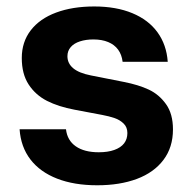

<svg xmlns="http://www.w3.org/2000/svg" viewBox="-20 -558 588 588"><path d="M40 -162.1H182.1Q186 -128 212.1 -109.9Q238.2 -91.7 282.4 -91.7Q310.4 -91.7 330.1 -98.8Q349.9 -105.9 360 -118.9Q370.1 -132 370.1 -150.5Q370.1 -168.6 358.5 -179.7Q347 -190.9 330.8 -196.4Q314.6 -202 293.2 -206L208.4 -222Q159.2 -231.2 123.9 -249.1Q88.7 -267.1 67.7 -299.3Q46.7 -331.4 46.7 -380.3Q46.7 -429.5 74.2 -465.2Q101.8 -500.9 151.9 -519.5Q202.1 -538.2 268.5 -538.2Q335.9 -538.2 385.4 -517.6Q434.8 -497.1 462.4 -459Q490 -420.9 493.7 -368.8H355.5Q352.9 -390.6 341.7 -406Q330.4 -421.3 311.3 -429.2Q292.2 -437.2 265.8 -437.2Q243 -437.2 224.9 -431.3Q206.8 -425.5 196.7 -413.9Q186.5 -402.3 186.5 -385.8Q186.5 -364 204.1 -349.1Q221.7 -334.2 258.5 -327L359.2 -307.1Q404.2 -298.3 435.6 -283.6Q467 -268.9 488.3 -239.2Q509.7 -209.5 509.7 -161.7Q509.7 -106.7 480.5 -68.2Q451.4 -29.6 399.2 -10.1Q347 9.4 277.7 9.4Q207.1 9.4 155 -10.9Q102.8 -31.2 73.2 -69.6Q43.7 -108.1 40 -162.1Z"/></svg>

Font: Wand UI Pro
Style: Regular
Weight: 400
Designer: Andreas Faust
Version: Version 1.003;FEAKit 1.0